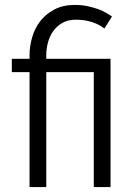

<svg xmlns="http://www.w3.org/2000/svg" viewBox="-20 -760 544 780"><path d="M100 -467H28V-521H100V-535Q100 -571 110.5 -608Q121 -645 143.5 -674Q166 -703 201 -721.5Q236 -740 284 -740Q311 -740 335 -735Q359 -730 378.5 -723Q398 -716 412 -707.5Q426 -699 435 -693L404 -644Q387 -659 356 -669.5Q325 -680 288 -680Q256 -680 233.5 -667Q211 -654 196.5 -634Q182 -614 175 -588Q168 -562 168 -537V-521H429V0H361V-467H168V0H100Z"/></svg>

Font: IngvarSans
Style: Regular
Weight: 400
Version: Version 1.000